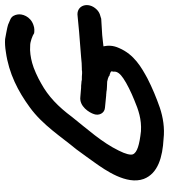

<svg xmlns="http://www.w3.org/2000/svg" viewBox="26 -706 680 773"><g transform="rotate(-90 366.5 -319.0)"><path d="M33 -81C55 -23 122 -5 194 -1C238 4 281 -3 320 -16C360 -30 399 -46 438 -66C482 -90 534 -119 560 -180C571 -204 571 -224 567 -243C579 -244 598 -247 612 -248L678 -252C688 -256 701 -256 715 -270C749 -304 732 -354 688 -347L625 -341C583 -338 550 -335 524 -333C507 -331 491 -330 477 -330H472C466 -329 468 -329 458 -329C450 -330 442 -330 432 -330C429 -331 423 -332 417 -332C413 -333 405 -333 400 -333L364 -336C325 -341 300 -300 294 -281C287 -262 297 -239 319 -237C334 -235 354 -234 370 -232H373C376 -232 377 -231 384 -231C389 -230 395 -229 402 -229C409 -228 416 -229 425 -228L437 -225C443 -223 448 -221 450 -218H453C466 -213 468 -214 465 -203V-202C467 -188 456 -175 438 -163C418 -149 381 -131 351 -119C311 -102 273 -89 225 -92C171 -98 139 -107 132 -125C129 -135 133 -153 147 -181C180 -249 233 -307 283 -370C324 -425 365 -465 418 -494C442 -508 477 -524 500 -530C522 -536 547 -540 569 -538H571C585 -538 610 -529 620 -522C629 -521 640 -520 653 -525C688 -537 699 -571 695 -590C693 -600 689 -612 675 -618L654 -627C647 -630 596 -639 596 -639C580 -640 563 -639 545 -636C457 -624 385 -586 322 -540C250 -488 203 -413 153 -353C148 -347 98 -277 98 -277C69 -236 8 -150 33 -81Z"/></g></svg>

Font: Stray Cat
Style: ExBlkObl
Weight: 1000
Version: Version 1.0